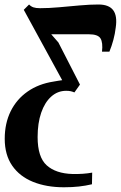

<svg xmlns="http://www.w3.org/2000/svg" viewBox="-58 -566 523 832"><path d="M219 245.5Q143 245.5 85 222Q27 198.5 -5.2 151.8Q-37.5 105 -37.5 35.5Q-37.5 -31.5 -11.8 -83.8Q14 -136 61.5 -169.2Q109 -202.5 174 -212.5Q187 -215 195.5 -216.2Q204 -217.5 211.5 -218.5L45 -523.5L68 -546.5Q76 -538 86.8 -534.2Q97.5 -530.5 115.5 -530.5Q153.5 -530.5 198 -534.5Q242.5 -538.5 287 -542.5Q331.5 -546.5 368.5 -546.5Q414 -546.5 432.5 -521.8Q451 -497 443.5 -446.5Q440.5 -420 433.2 -393Q426 -366 416 -342H384Q388.5 -381.5 377.5 -399.5Q366.5 -417.5 327 -417.5Q301 -417.5 272.8 -417.5Q244.5 -417.5 216.8 -417.5Q189 -417.5 164 -417.5L195 -382L288.5 -199.5L264.5 -165.5Q256 -169 248 -170.8Q240 -172.5 228.5 -172.5Q192 -172.5 164 -147.5Q136 -122.5 120.5 -77.5Q105 -32.5 105 28Q105 115 144.5 150.5Q184 186 256.5 188Q279.5 188.5 301 187Q322.5 185.5 341.5 182L340.5 232.5Q313 239 284.2 242.2Q255.5 245.5 219 245.5Z"/></svg>

Font: Merriweather 72pt ExtraBold
Style: Italic
Weight: 800
Italic angle: -7.8°
Version: Version 2.101